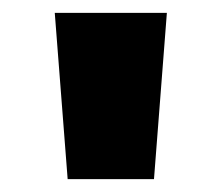

<svg xmlns="http://www.w3.org/2000/svg" viewBox="-20 -886 344 298"><path d="M85 -608H219L239 -866H65Z"/></svg>

Font: Noto Sans Malayalam UI Black
Style: Regular
Weight: 900
Designer: Jelle Bosma - Monotype Design Team
Foundry: Monotype Imaging Inc.
Version: Version 2.104